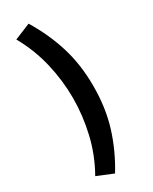

<svg xmlns="http://www.w3.org/2000/svg" viewBox="-262 -898 924 1161"><g transform="rotate(-30 200.0 -318.0)"><path d="M56 159Q119 48 147.5 -74.5Q176 -197 176 -318Q176 -439 147.5 -561Q119 -683 56 -795L168 -841Q240 -723 279.5 -596Q319 -469 319 -318Q319 -167 279.5 -40Q240 87 168 205Z"/></g></svg>

Font: Kinto Sans Black
Style: Regular
Weight: 900
Designer: Authors: Ryoko NISHIZUKA  (kana & ideographs); Paul D. Hunt (Latin, Greek & Cyrillic); Wenlong ZHANG  (bopomofo); Sandol
Foundry: Adobe Systems Incorporated, ookami Inc.
Version: Version 0.001